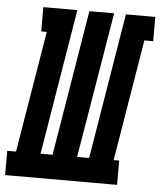

<svg xmlns="http://www.w3.org/2000/svg" viewBox="-91 -781 690 827"><g transform="rotate(5 254.5 -367.5)"><path d="M-38 0V-105H0L87 -630H63V-735H210L106 -105H158L262 -735H369L264 -105H316L420 -735H547V-630H509L422 -105H446V0Z"/></g></svg>

Font: Iosevka Slab Extrabold
Style: Italic
Weight: 800
Italic angle: -9°
Monospace: yes
Designer: Belleve Invis
Foundry: Belleve Invis
Version: Version 11.1.0; ttfautohint (v1.8.3)